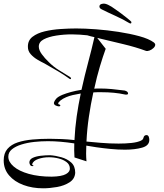

<svg xmlns="http://www.w3.org/2000/svg" viewBox="-92 -835 890 1039"><path d="M141 184Q83 184 34.5 166Q-14 148 -43 114Q-72 80 -72 33Q-72 -6 -51.5 -29.5Q-31 -53 4 -64.5Q39 -76 83.5 -80Q128 -84 176 -84Q208 -84 242 -82.5Q276 -81 311 -77Q314 -142 323 -205Q332 -268 345 -329Q321 -325 301.5 -320.5Q282 -316 266 -309Q247 -301 235 -291Q223 -281 223 -275Q223 -270 230 -269Q234 -268 234.5 -265Q235 -262 231 -260Q223 -258 210.5 -263.5Q198 -269 200 -280Q202 -288 211 -299.5Q220 -311 246 -322Q266 -330 291.5 -337Q317 -344 349 -349Q366 -426 385 -497Q404 -568 419 -634Q409 -636 399.5 -638.5Q390 -641 380 -644Q361 -646 340 -647.5Q319 -649 297 -649Q254 -649 212.5 -642.5Q171 -636 144.5 -622Q118 -608 118 -583Q118 -564 134 -542Q150 -520 172 -499Q198 -473 227.5 -455Q257 -437 286 -419Q294 -414 292 -409.5Q290 -405 285 -408Q255 -430 219 -451Q183 -472 148 -492Q131 -500 110 -512.5Q89 -525 74 -542Q59 -559 59 -581Q58 -616 84 -636Q110 -656 150.5 -665.5Q191 -675 236.5 -678Q282 -681 320 -681Q367 -681 427.5 -676.5Q488 -672 549.5 -662.5Q611 -653 662.5 -639Q714 -625 741 -605Q748 -599 748 -593Q748 -584 738.5 -575Q729 -566 717 -561.5Q705 -557 697 -560Q643 -580 576 -596Q509 -612 434 -630L480 -571Q465 -530 448.5 -475Q432 -420 418 -355Q426 -356 434 -356Q442 -356 451 -356Q480 -356 513 -353Q546 -350 583 -345Q601 -340 601 -329Q601 -323 591 -323Q590 -323 587.5 -323Q585 -323 582 -324Q528 -336 456 -336Q446 -336 435 -336Q424 -336 413 -335Q399 -271 389 -203Q379 -135 376 -69Q406 -66 454 -62Q502 -58 550 -58Q588 -58 620 -61.5Q652 -65 671 -74Q680 -79 681.5 -82.5Q683 -86 684 -88Q687 -104 701 -104Q709 -104 713 -95Q716 -86 716 -78Q716 -47 677 -36Q638 -25 584 -25Q546 -25 505.5 -29Q465 -33 430.5 -38Q396 -43 375 -47Q375 -37 374.5 -26Q374 -15 374 -4Q374 6 374.5 16.5Q375 27 376 38L311 17Q310 -2 309.5 -21Q309 -40 310 -59Q232 -71 167 -71Q131 -71 93.5 -67Q56 -63 24 -53Q-8 -43 -27.5 -27Q-47 -11 -47 13Q-47 41 -18 66Q11 91 64 106Q117 121 188 121Q242 120 265 107Q288 94 286 75Q285 55 268 42Q251 29 225.5 22.5Q200 16 173 16Q141 16 114.5 25.5Q88 35 82 53L83 58Q89 59 89 62Q89 64 84 64Q74 64 70.5 56.5Q67 49 67 44Q67 28 84.5 19.5Q102 11 128 8Q154 5 179 5Q209 7 240.5 16Q272 25 293.5 44.5Q315 64 315 100Q313 133 284.5 151.5Q256 170 216.5 177Q177 184 141 184ZM614 -708Q611 -708 606 -711Q575 -730 534 -748.5Q493 -767 459 -784Q446 -790 446 -800Q446 -813 465 -815Q475 -817 492 -809.5Q509 -802 536 -782Q544 -777 560.5 -764.5Q577 -752 593.5 -739Q610 -726 618 -718Q619 -717 619 -714Q619 -708 614 -708Z"/></svg>

Font: Festive
Style: Regular
Weight: 400
Designer: Robert E. Leuschke
Foundry: Robert E. Leuschke
Version: Version 1.101; ttfautohint (v1.8.3)